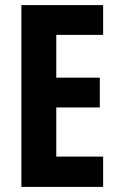

<svg xmlns="http://www.w3.org/2000/svg" viewBox="-20 -734 467 754"><path d="M385 0V-119H201V-312H372V-429H201V-597H385V-714H64V0Z"/></svg>

Font: Noto Sans Thai Looped ExtraCondensed
Style: Bold
Weight: 700
Width: 2
Designer: Sasikarn Vongin, Ben Mitchell
Foundry: The Fontpad Ltd
Version: Version 1.001